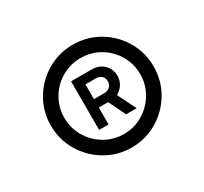

<svg xmlns="http://www.w3.org/2000/svg" viewBox="-109 -931 852 801"><g transform="rotate(-30 317.5 -530.5)"><path d="M317.5 -282.5Q250.5 -282.5 193.8 -316Q137 -349.5 103.5 -406.2Q70 -463 70 -530.5Q70 -597.5 103.5 -654.2Q137 -711 193.8 -744.2Q250.5 -777.5 317.5 -777.5Q385 -777.5 441.8 -744.2Q498.5 -711 531.8 -654.2Q565 -597.5 565 -530.5Q565 -463 531.8 -406.2Q498.5 -349.5 441.8 -316Q385 -282.5 317.5 -282.5ZM318 -347.5Q367 -347.5 409 -372.2Q451 -397 475.8 -439.2Q500.5 -481.5 500.5 -530.5Q500.5 -580 476 -622Q451.5 -664 409.5 -688.5Q367.5 -713 318 -713Q268.5 -713 226.2 -688.5Q184 -664 159.5 -622Q135 -580 135 -530.5Q135 -481 159.5 -439Q184 -397 226.2 -372.2Q268.5 -347.5 318 -347.5ZM235.5 -414.5V-648.5H336.5Q358.5 -648.5 376.5 -638.5Q394.5 -628.5 404.5 -611.2Q414.5 -594 415 -572Q415 -551 404 -532.5Q393 -514 372.5 -503.5L416.5 -414.5H365.5L326 -496H281V-414.5ZM332 -536.5Q347.5 -536.5 358 -546.2Q368.5 -556 368.5 -572Q368.5 -589.5 358 -598.5Q347.5 -607.5 332 -607.5H281V-536.5Z"/></g></svg>

Font: Vela Sans Med
Style: Regular
Weight: 500
Designer: Principal design: Mikhail Sharanda - project Manrope.
Design modification: Ravid Balaliev
Foundry: Mikhail Sharanda
Version: Version 1.001